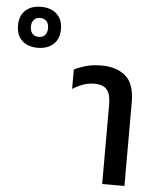

<svg xmlns="http://www.w3.org/2000/svg" viewBox="-297 -813 712 859"><g transform="rotate(5 59.0 -383.0)"><path d="M194 0V-359Q194 -403 177 -423.5Q160 -444 121 -444Q93 -444 69 -435Q45 -426 23 -412V-499Q41 -509 72.5 -518.5Q104 -528 146 -528Q212 -528 253 -494Q294 -460 294 -376V0ZM-147 -582Q-191 -582 -217 -606Q-243 -630 -243 -674Q-243 -718 -217 -742Q-191 -766 -147 -766Q-103 -766 -76.5 -742Q-50 -718 -50 -674Q-50 -630 -76.5 -606Q-103 -582 -147 -582ZM-147 -631Q-128 -631 -118 -642.5Q-108 -654 -108 -674Q-108 -693 -118 -704.5Q-128 -716 -147 -716Q-165 -716 -175 -704.5Q-185 -693 -185 -674Q-185 -654 -175 -642.5Q-165 -631 -147 -631Z"/></g></svg>

Font: Noto Sans Thai UI Cond Med
Style: Regular
Weight: 500
Width: 3
Designer: Monotype Design Team
Foundry: Monotype Imaging Inc.
Version: Version 2.000; ttfautohint (v1.8.4.7-5d5b)